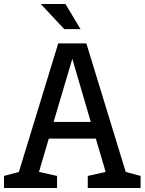

<svg xmlns="http://www.w3.org/2000/svg" viewBox="-28 -936 720 956"><path d="M66 -80 -8 -60V0H256V-60L166 -80L215 -246H449L498 -80L409 -60V0H672V-60L598 -80L402 -720H262ZM332 -643 424 -329H239ZM298 -916H175L292 -791H373Z"/></svg>

Font: Hermeneus One
Style: Regular
Weight: 400
Designer: Rodrigo Fuenzalida, Pablo Impallari
Foundry: Pablo Impallari, Rodrigo Fuenzalida
Version: Version 1.002